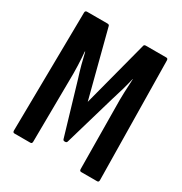

<svg xmlns="http://www.w3.org/2000/svg" viewBox="-156 -771 842 887"><g transform="rotate(30 265.5 -327.5)"><path d="M45 0Q36 0 36 -11L44 -644Q44 -655 54 -655H163Q173 -655 174 -647L265 -296L357 -647Q358 -655 368 -655H477Q486 -655 486 -644L495 -11Q495 0 486 0H401Q392 0 392 -11L389 -335Q388 -379 389.5 -418.5Q391 -458 393 -491H392Q385 -460 376 -428.5Q367 -397 357 -366L277 -92Q275 -84 267 -84H263Q256 -84 254 -92L173 -366Q163 -397 154.5 -428.5Q146 -460 139 -491H137Q140 -458 141.5 -418.5Q143 -379 142 -335L139 -11Q139 0 130 0Z"/></g></svg>

Font: Sofia Sans Extra Condensed
Style: Bold
Weight: 700
Designer: Botio Nikoltchev, Ani Petrova
Foundry: lettersoup
Version: Version 4.101